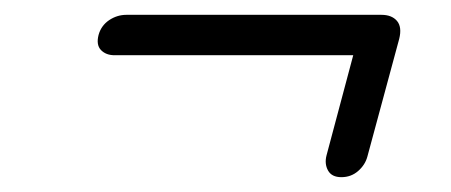

<svg xmlns="http://www.w3.org/2000/svg" viewBox="-20 -435 608 259"><path d="M113 -388Q116.5 -400.5 127.2 -407.8Q138 -415 150.5 -415H494.5Q508.5 -415 515.5 -406.8Q522.5 -398.5 518.5 -382.5L475.5 -223.5Q472.5 -212.5 463 -204.2Q453.5 -196 440.5 -196Q427.5 -196 422.5 -205Q417.5 -214 420.5 -225.5L456.5 -360.5H134.5Q123 -360.5 116.2 -367.5Q109.5 -374.5 113 -388Z"/></svg>

Font: Fraunces 9pt SuperSoft Light
Style: Italic
Weight: 300
Italic angle: -16°
Version: Version 1.000;[b76b70a41]